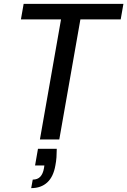

<svg xmlns="http://www.w3.org/2000/svg" viewBox="-20 -720 657 991"><path d="M186 0 295 -620H88L102 -700H617L603 -620H395L286 0ZM141 251 149 207Q174 207 188 192Q202 177 207 148L209 134H161L176 48H273Q273 70 271.5 91.5Q270 113 266 133Q256 192 224 221.5Q192 251 141 251Z"/></svg>

Font: DM Sans 28pt Medium
Style: Italic
Weight: 500
Italic angle: -10°
Version: Version 4.004;gftools[0.9.30]